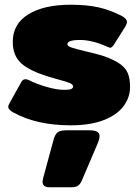

<svg xmlns="http://www.w3.org/2000/svg" viewBox="-20 -515 585 812"><path d="M37 -39Q15 -51 15 -63Q15 -70 21 -80L70 -168Q77 -180 87 -180Q95 -180 107 -174Q134 -160 177 -147.5Q220 -135 252 -135Q273 -135 281 -138.5Q289 -142 289 -150Q289 -158 274.5 -164Q260 -170 226 -179Q216 -182 206.5 -184.5Q197 -187 188 -190Q105 -215 69.5 -247.5Q34 -280 34 -338Q34 -414 100 -454.5Q166 -495 279 -495Q349 -495 398.5 -483.5Q448 -472 496 -447Q517 -435 517 -422Q517 -414 509 -401L461 -325Q453 -313 446 -313Q443 -313 427 -320Q404 -331 374 -338.5Q344 -346 319 -346Q265 -346 265 -328Q265 -320 282.5 -314Q300 -308 342 -298Q397 -285 418 -278Q463 -262 487 -245Q511 -228 520.5 -205.5Q530 -183 530 -147Q530 -103 502.5 -66Q475 -29 418.5 -7Q362 15 279 15Q135 15 37 -39ZM160 254Q160 250 162 240L206 78Q213 52 224.5 44Q236 36 263 36H357Q380 36 390.5 42Q401 48 401 61Q401 73 392 94L325 251Q319 264 309.5 270.5Q300 277 282 277H190Q160 277 160 254Z"/></svg>

Font: Mitr
Style: Bold
Weight: 700
Designer: Thanarat Vachiruckul
Foundry: Cadson Demak
Version: Version 1.003